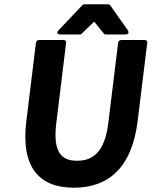

<svg xmlns="http://www.w3.org/2000/svg" viewBox="-20 -853 708 897"><path d="M103 -287C76 -67 167 24 325 24C484 24 596 -67 623 -287L668 -654C669 -659 665 -666 657 -666H546C541 -666 533 -662 532 -654L486 -278C469 -140 412 -102 340 -102C269 -102 226 -139 243 -278L289 -654C290 -659 286 -666 278 -666H162C157 -666 149 -662 148 -654ZM351 -692C354 -692 358 -692 361 -695L420 -752L466 -695C468 -693 471 -692 475 -692H565C590 -692 577 -712 577 -712L495 -828C493 -831 490 -833 486 -833H374C370 -833 367 -831 364 -828L254 -712C236 -693 261 -692 261 -692Z"/></svg>

Font: Falling Sky
Style: BdObl
Weight: 700
Designer: Paul D. Hunt
Foundry: Adobe Systems Incorporated
Version: Version 1.02